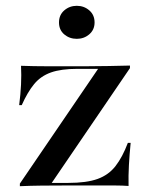

<svg xmlns="http://www.w3.org/2000/svg" viewBox="-20 -641 517 661"><path d="M48.4 0V-8.9L317.7 -404H246.8Q190.3 -404 155.2 -391.5Q120.2 -379 97.6 -351.6Q75 -324.2 54.8 -279H46Q50.8 -316.1 52.4 -349.6Q54 -383.1 52.4 -414.5Q75 -413.7 97.2 -413.3Q119.4 -412.9 141.1 -412.9H246.8H278.2Q316.9 -412.9 354 -413.7Q391.1 -414.5 427.4 -415.3V-406.5L158.1 -11.3H214.5Q278.2 -11.3 316.1 -25Q354 -38.7 377.8 -69.4Q401.6 -100 420.2 -149.2H429.8Q425.8 -108.9 423.8 -72.2Q421.8 -35.5 422.6 -0.8Q400.8 -2.4 378.6 -2.4Q356.5 -2.4 334.7 -2.4H214.5H197.6Q160.5 -2.4 122.6 -2Q84.7 -1.6 48.4 0ZM244.4 -507.3Q219.4 -507.3 201.2 -522.6Q183.1 -537.9 183.1 -563.7Q183.1 -589.5 201.2 -605.2Q219.4 -621 244.4 -621Q269.4 -621 287.5 -605.2Q305.6 -589.5 305.6 -563.7Q305.6 -538.7 287.5 -523Q269.4 -507.3 244.4 -507.3Z"/></svg>

Font: Playfair 144pt SemiExpanded SemiBold
Style: Regular
Weight: 600
Width: 6
Designer: Claus Eggers Sørensen
Foundry: Claus Eggers Sørensen
Version: Version 2.203